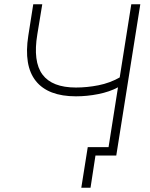

<svg xmlns="http://www.w3.org/2000/svg" viewBox="-20 -725 697 895"><path d="M402 150H359L389 -39H486L530 -318Q491 -297 438.5 -286.5Q386 -276 334 -276Q204 -276 147 -347.5Q90 -419 112 -559L135 -705H177L154 -565Q133 -438 178 -377.5Q223 -317 334 -317Q386 -317 439 -327.5Q492 -338 538 -364L592 -705H634L522 0H425Z"/></svg>

Font: Nunito Sans ExtraLight
Style: Italic
Weight: 200
Italic angle: -9°
Designer: Vernon Adams
Foundry: Vernon Adams
Version: Version 3.006; ttfautohint (v1.8.3)